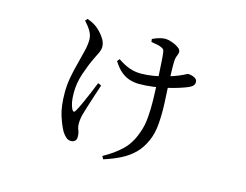

<svg xmlns="http://www.w3.org/2000/svg" viewBox="-90 -701 1180 922"><g transform="rotate(15 500.0 -240.0)"><path d="M231.1 -542.9 240.6 -553.6Q256 -548.2 266.1 -543Q276.2 -537.8 286.1 -530.8Q295.5 -524.1 309.3 -510.1Q323 -496 333.3 -478.3Q343.5 -460.5 343.5 -441.8Q343.5 -428.4 336.1 -412.2Q328.7 -396 319.3 -377.7Q300.9 -339.9 284.5 -291.2Q268.2 -242.6 268.2 -194.5Q268.2 -166.6 272 -147.3Q275.9 -128 282.3 -115.2Q287.1 -106.6 291.9 -106.5Q296.7 -106.4 300.9 -115Q308.4 -127.3 320.8 -154.3Q333.2 -181.3 346.5 -212.7Q359.9 -244.1 369.5 -269.1L386.3 -261.5Q377.9 -236.3 368 -206.3Q358.2 -176.3 349.9 -150.1Q341.5 -123.9 337.5 -109.2Q333.9 -96.4 331.9 -84Q329.8 -71.6 329.8 -58Q329.8 -40.5 335.7 -26.8Q341.6 -13.1 341.6 6.7Q341.6 19.8 333.9 26.6Q326.3 33.3 313.8 33.3Q300.9 33.3 290.2 24.1Q279.5 14.9 270.4 0.7Q255.6 -24.5 240.9 -69.4Q226.1 -114.3 226.1 -185.6Q226.1 -223.1 233.3 -261.6Q240.5 -300.1 250.5 -336.5Q260.4 -373 267.6 -404.2Q274.8 -435.3 274.8 -458.5Q274.8 -481 262.7 -501.5Q250.6 -522 231.1 -542.9ZM429.6 -395.1 439.3 -407Q470.5 -385.7 498 -376Q525.5 -366.3 555.7 -366.3Q584.5 -366.3 617.6 -371.8Q650.6 -377.3 681.8 -386.5Q713 -395.6 735 -404.8Q755.9 -413.6 764.4 -418.5Q772.9 -423.3 776.5 -423.3Q791.5 -423.3 806.6 -416.1Q821.7 -408.9 821.7 -395.2Q821.7 -385.2 815.9 -378Q810.2 -370.8 796.5 -364.5Q780.7 -357.5 754.9 -349.1Q729.2 -340.7 697 -333.2Q664.7 -325.7 629.8 -320.8Q594.9 -315.9 559.8 -315.9Q537.4 -315.9 514.3 -322.6Q491.3 -329.2 470 -346.6Q448.7 -364 429.6 -395.1ZM565.4 -526.2 563.4 -540.3Q577.5 -547.8 595.3 -553Q613.1 -558.1 624.9 -558.1Q640.6 -558.1 659.8 -551.5Q679 -544.9 692.8 -535.1Q706.5 -525.4 706.5 -513.9Q706.5 -504.7 700.9 -493.1Q695.4 -481.5 694.9 -461.5Q694.3 -442.1 695.3 -411.1Q696.3 -380.2 697.3 -351.2Q699.3 -311.3 701.9 -259.2Q704.5 -207 700.6 -156.4Q696.8 -105.7 679.7 -68.8Q661.9 -27.8 633.7 -0.2Q605.5 27.4 568.3 45.8Q531.1 64.3 487.3 78.1L479.3 63.5Q532.5 34.6 569.7 -1.1Q606.9 -36.8 626.8 -95.7Q639.5 -129.4 642.9 -172.5Q646.3 -215.5 645.3 -259.9Q644.3 -304.2 642.5 -341.8Q641.7 -365.6 640.1 -394.2Q638.5 -422.8 636.9 -448.9Q635.3 -475 633.3 -488.4Q632.3 -501.6 628.4 -506.4Q624.5 -511.1 616.1 -514.3Q606.3 -519 592.5 -521.4Q578.7 -523.9 565.4 -526.2Z"/></g></svg>

Font: Source Han Serif JP VF
Style: Regular
Weight: 250
Designer: Ryoko NISHIZUKA 西塚涼子 (kana & ideographs); Frank Grießhammer (Latin, Greek & Cyrillic); Wenlong ZHANG 张文龙 (bopomofo); San
Foundry: Adobe
Version: Version 2.001;hotconv 1.1.0;makeotfexe 2.6.0